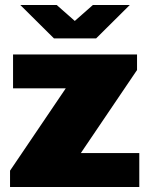

<svg xmlns="http://www.w3.org/2000/svg" viewBox="-20 -745 596 765"><path d="M20 0V-65L242 -393H32V-528H526V-466L302 -135H535V0ZM61 -725H206L307 -636H249L350 -725H497L363 -592H195Z"/></svg>

Font: Archivo SemiBold Black
Style: Regular
Weight: 900
Version: Version 2.001